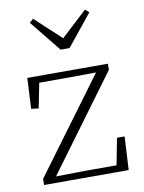

<svg xmlns="http://www.w3.org/2000/svg" viewBox="-83 -787 633 845"><g transform="rotate(-10 233.5 -364.5)"><path d="M45 0V-27L367 -463L366 -439L360 -448L227 -447H82L106 -467L80 -336L47 -340L54 -477H414V-450L92 -13L98 -48V-28L239 -30H393L370 -10L397 -149H431L423 0ZM124 -729 261 -602H219L356 -729L373 -714L260 -574H220L107 -714Z"/></g></svg>

Font: Source Serif 4 18pt Light
Style: Regular
Weight: 300
Designer: Frank Grießhammer
Foundry: Adobe Systems Incorporated
Version: Version 4.004;hotconv 1.0.116;makeotfexe 2.5.65601